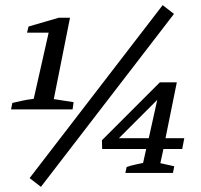

<svg xmlns="http://www.w3.org/2000/svg" viewBox="-20 -672 780 746"><path d="M23 -247 28 -272Q49 -277 67.5 -281Q86 -285 111 -288L169 -545H85L91 -569L208 -603H252L189 -287L266 -275L262 -247ZM139 54 95 20 612 -652 656 -618ZM467 0 472 -23Q489 -29 503.5 -32Q518 -35 536 -39L548 -93H377L376 -127L601 -352H667L623 -135H696L688 -93H615L603 -38L657 -26L652 0ZM442 -135H558L591 -284Z"/></svg>

Font: Piazzolla Medium
Style: Italic
Weight: 500
Italic angle: -11.3°
Designer: Juan Pablo del Peral
Foundry: Huerta Tipografica
Version: Version 1.330